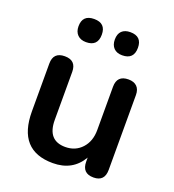

<svg xmlns="http://www.w3.org/2000/svg" viewBox="-132 -816 840 929"><g transform="rotate(20 288.0 -352.0)"><path d="M381 -595Q353 -595 337.5 -611Q322 -627 322 -655Q322 -684 337.5 -699Q353 -714 381 -714Q441 -714 441 -655Q441 -595 381 -595ZM195 -595Q167 -595 151 -611Q135 -627 135 -655Q135 -714 195 -714Q255 -714 255 -655Q255 -595 195 -595ZM244 10Q64 10 64 -191V-437Q64 -496 123 -496Q182 -496 182 -437V-190Q182 -84 274 -84Q326 -84 359 -120Q392 -156 392 -214V-437Q392 -496 451 -496Q479 -496 494.5 -481Q510 -466 510 -437V-52Q510 8 453 8Q394 8 394 -52V-73Q346 10 244 10Z"/></g></svg>

Font: Chiron GoRound TC M
Style: Regular
Weight: 500
Designer: Ryoko NISHIZUKA 西塚涼子 (kana, bopomofo & ideographs); Paul D. Hunt (Latin, Greek & Cyrillic); Sandoll Communications 산돌커뮤니
Foundry: Adobe
Version: Version 1.000;hotconv 1.1.1;makeotfexe 2.6.0